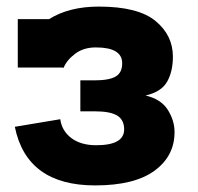

<svg xmlns="http://www.w3.org/2000/svg" viewBox="-20 -548 600 583"><path d="M510 -147Q510 -74 449 -29.5Q388 15 269 15Q61 15 25 -163L163 -186Q168 -150 197 -128.5Q226 -107 272 -107Q357 -107 357 -155Q357 -184 336 -197Q315 -210 267 -210H224V-304H267Q311 -304 331 -315.5Q351 -327 351 -356Q351 -404 271 -404Q234 -404 208.5 -385Q183 -366 173 -342L168 -343H34V-490H129Q190 -528 280 -528Q399 -528 452 -484.5Q505 -441 505 -376Q505 -331 487.5 -300Q470 -269 422 -258Q469 -247 489.5 -214.5Q510 -182 510 -147Z"/></svg>

Font: Arvo
Style: Bold
Weight: 700
Designer: Anton Koovit (Cyrillic Expansion: Cyreal)
Foundry: Anton Koovit, Yassin Baggar
Version: Version 3.000